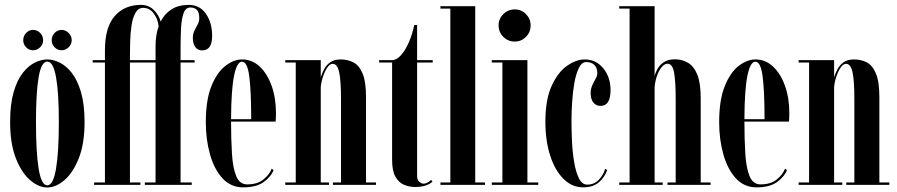

<svg xmlns="http://www.w3.org/2000/svg" viewBox="-20 -776 3767 806"><path d="M178.5 11Q142.5 11 106.5 -19.8Q70.5 -50.5 46.5 -111.8Q22.5 -173 22.5 -263.5Q22.5 -338 37 -388.5Q51.5 -439 75 -469.2Q98.5 -499.5 125.8 -513Q153 -526.5 178.5 -526.5Q203.5 -526.5 231 -513Q258.5 -499.5 282 -469.2Q305.5 -439 320.2 -388.5Q335 -338 335 -263.5Q335 -173 310.8 -111.8Q286.5 -50.5 250.5 -19.8Q214.5 11 178.5 11ZM178.5 2Q203.5 2 215.2 -67.8Q227 -137.5 227 -263.5Q227 -387 215.2 -452.2Q203.5 -517.5 178.5 -517.5Q153.5 -517.5 142.2 -452.2Q131 -387 131 -263.5Q131 -137.5 142.2 -67.8Q153.5 2 178.5 2ZM239 -565Q221.5 -565 209.2 -577.5Q197 -590 197 -607Q197 -625 209.2 -637.8Q221.5 -650.5 239 -650.5Q255 -650.5 268 -637.8Q281 -625 281 -607Q281 -590 268 -577.5Q255 -565 239 -565ZM118.5 -565Q102 -565 89.8 -577.5Q77.5 -590 77.5 -607Q77.5 -625 89.8 -637.8Q102 -650.5 118.5 -650.5Q136 -650.5 148.5 -637.8Q161 -625 161 -607Q161 -590 148.5 -577.5Q136 -565 118.5 -565Z M375 0V-10H420.5V-513.5H369V-523.5H420.5V-565.5Q420.5 -661.5 461.5 -708.5Q502.5 -755.5 572 -755.5Q604 -755.5 625.5 -734.2Q647 -713 654.5 -685.5Q670.5 -718 700 -736.8Q729.5 -755.5 773 -755.5Q818.5 -755.5 844.5 -718Q870.5 -680.5 870.5 -625.5Q870.5 -564.5 829 -564.5Q809.5 -564.5 799.5 -578.8Q789.5 -593 789.5 -618Q789.5 -633.5 796.2 -647.2Q803 -661 809.8 -673.5Q816.5 -686 816.5 -699Q816.5 -723.5 807 -734Q797.5 -744.5 779 -744.5Q759 -744.5 750.5 -720.2Q742 -696 740 -657.5Q738 -619 738 -576V-523.5H797V-513.5H738V-10H785V0H588V-10H633V-513.5H525.5V-10H569.5V0ZM525.5 -540V-523.5H633V-582Q633 -629.5 646 -665.5Q642 -698.5 624.5 -720.8Q607 -743 581 -743Q560.5 -743 549 -722.8Q537.5 -702.5 532.5 -671Q527.5 -639.5 526.5 -604.5Q525.5 -569.5 525.5 -540Z M1001 10.5Q949 10.5 914.2 -27.2Q879.5 -65 861.8 -127.2Q844 -189.5 844 -263Q844 -356.5 867.5 -414.5Q891 -472.5 926.2 -499.5Q961.5 -526.5 996 -526.5Q1038 -526.5 1070 -496.8Q1102 -467 1120.2 -416Q1138.5 -365 1138.5 -301Q1138.5 -282 1137 -265.5H950Q950 -189.5 953.8 -130Q957.5 -70.5 971.8 -36.2Q986 -2 1017.5 -2Q1060.5 -2 1086 -22.8Q1111.5 -43.5 1120.5 -68L1128.5 -62Q1117 -33 1086 -11.2Q1055 10.5 1001 10.5ZM996 -517Q974.5 -517 962.5 -457.8Q950.5 -398.5 950 -275.5H1034.5Q1034.5 -392.5 1026.5 -454.8Q1018.5 -517 996 -517Z M1177.5 0V-10H1221.5V-513.5H1177.5V-523.5H1326.5V-451.5Q1331.5 -468 1340.5 -485.2Q1349.5 -502.5 1366.2 -514.5Q1383 -526.5 1410.5 -526.5Q1439 -526.5 1463 -514.5Q1487 -502.5 1501.8 -468.2Q1516.5 -434 1516.5 -368V-10H1558.5V0H1377.5V-10H1411.5V-361Q1411.5 -436 1404 -472Q1396.5 -508 1376.5 -508Q1364 -508 1353 -491Q1342 -474 1334.8 -450.8Q1327.5 -427.5 1326.5 -408.5V-10H1361V0Z M1722 9Q1699 9 1676.8 0Q1654.5 -9 1640.2 -33.8Q1626 -58.5 1626 -106V-513.5H1571.5V-523.5H1626Q1644.5 -523.5 1663 -544Q1681.5 -564.5 1696.2 -598.2Q1711 -632 1719 -671H1731V-523.5H1796.5V-513.5H1731V-39Q1731 -20.5 1740.2 -12.8Q1749.5 -5 1757.5 -5Q1767 -5 1776.5 -10.8Q1786 -16.5 1790 -20.5L1795.5 -13.5Q1771 9 1722 9Z M1829 0V-10H1870.5V-740H1829V-750H1975V-10H2016V0Z M2141 -601.5Q2113 -601.5 2093 -621.2Q2073 -641 2073 -669.5Q2073 -697 2093 -716.8Q2113 -736.5 2141 -736.5Q2168.5 -736.5 2188 -716.8Q2207.5 -697 2207.5 -669.5Q2207.5 -641 2188 -621.2Q2168.5 -601.5 2141 -601.5ZM2044.5 0V-10H2089V-513.5H2044.5V-523.5H2194V-10H2239.5V0Z M2427.5 10.5Q2381.5 10.5 2345.8 -24.8Q2310 -60 2289.8 -122.2Q2269.5 -184.5 2269.5 -265Q2269.5 -358.5 2296 -416Q2322.5 -473.5 2360.8 -500Q2399 -526.5 2434.5 -526.5Q2482 -526.5 2512.5 -489.2Q2543 -452 2543 -398Q2543 -331.5 2501.5 -331.5Q2482 -331.5 2470.8 -345.8Q2459.5 -360 2459.5 -384.5Q2459.5 -403 2466.5 -418.2Q2473.5 -433.5 2480.5 -445.8Q2487.5 -458 2487.5 -468Q2487.5 -492.5 2474.5 -504Q2461.5 -515.5 2441 -515.5Q2422.5 -515.5 2410.2 -491Q2398 -466.5 2391.2 -428.2Q2384.5 -390 2381.8 -347.5Q2379 -305 2379 -268.5Q2379 -228 2381.2 -181.5Q2383.5 -135 2390.5 -94Q2397.5 -53 2410.5 -27Q2423.5 -1 2445 -1Q2476 -1 2495.8 -23.5Q2515.5 -46 2520 -67L2529 -62.5Q2519 -32.5 2494.2 -11Q2469.5 10.5 2427.5 10.5Z M2579.5 0V-10H2623V-740H2579.5V-750H2728V-456.5Q2731 -470 2740 -486.5Q2749 -503 2766.8 -515Q2784.5 -527 2813.5 -527Q2842.5 -527 2867.2 -513Q2892 -499 2906.8 -463.8Q2921.5 -428.5 2921.5 -364.5V-10H2963V0H2782V-10H2816.5V-357Q2816.5 -434 2809.8 -471.2Q2803 -508.5 2782.5 -508.5Q2769 -508.5 2757 -493.5Q2745 -478.5 2737.2 -455.5Q2729.5 -432.5 2728 -408.5V-10H2762V0Z M3156 10.5Q3104 10.5 3069.2 -27.2Q3034.5 -65 3016.8 -127.2Q2999 -189.5 2999 -263Q2999 -356.5 3022.5 -414.5Q3046 -472.5 3081.2 -499.5Q3116.5 -526.5 3151 -526.5Q3193 -526.5 3225 -496.8Q3257 -467 3275.2 -416Q3293.5 -365 3293.5 -301Q3293.5 -282 3292 -265.5H3105Q3105 -189.5 3108.8 -130Q3112.5 -70.5 3126.8 -36.2Q3141 -2 3172.5 -2Q3215.5 -2 3241 -22.8Q3266.5 -43.5 3275.5 -68L3283.5 -62Q3272 -33 3241 -11.2Q3210 10.5 3156 10.5ZM3151 -517Q3129.5 -517 3117.5 -457.8Q3105.5 -398.5 3105 -275.5H3189.5Q3189.5 -392.5 3181.5 -454.8Q3173.5 -517 3151 -517Z M3332.5 0V-10H3376.5V-513.5H3332.5V-523.5H3481.5V-451.5Q3486.5 -468 3495.5 -485.2Q3504.5 -502.5 3521.2 -514.5Q3538 -526.5 3565.5 -526.5Q3594 -526.5 3618 -514.5Q3642 -502.5 3656.8 -468.2Q3671.5 -434 3671.5 -368V-10H3713.5V0H3532.5V-10H3566.5V-361Q3566.5 -436 3559 -472Q3551.5 -508 3531.5 -508Q3519 -508 3508 -491Q3497 -474 3489.8 -450.8Q3482.5 -427.5 3481.5 -408.5V-10H3516V0Z"/></svg>

Font: Imbue 100pt SemiBold
Style: Regular
Weight: 600
Designer: Tyler Finck
Foundry: Etcetera Type Company
Version: Version 1.102; ttfautohint (v1.8.3)